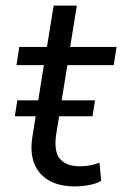

<svg xmlns="http://www.w3.org/2000/svg" viewBox="-20 -658 437 687"><path d="M249 9Q191 9 154 -13Q117 -35 102 -74.5Q87 -114 96 -169L137 -425H39L49 -490H148L172 -638H255L231 -490H397L387 -425H221L181 -177Q172 -116 194.5 -89.5Q217 -63 267 -63Q286 -63 303.5 -66.5Q321 -70 336 -76L342 -11Q326 -1 299.5 4Q273 9 249 9ZM33 -242 42 -299H320L311 -242Z"/></svg>

Font: Nunito Sans 10pt
Style: Italic
Weight: 400
Italic angle: -9°
Designer: Vernon Adams
Foundry: Vernon Adams
Version: Version 3.101;gftools[0.9.27]